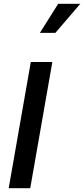

<svg xmlns="http://www.w3.org/2000/svg" viewBox="-20 -996 445 1016"><path d="M26 0 143 -668H257L140 0ZM191 -822 288 -976H405L273 -822Z"/></svg>

Font: Gantari SemiBold
Style: Italic
Weight: 600
Italic angle: -10°
Designer: Anugrah Pasau
Foundry: Lafontype
Version: Version 1.000